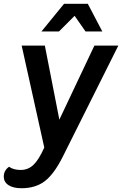

<svg xmlns="http://www.w3.org/2000/svg" viewBox="-91 -792 648 1019"><path d="M537 -550 241 42Q195 133 146 170Q97 207 23 207Q-21 207 -46 190.5Q-71 174 -71 145Q-71 113 -43 93Q-20 110 19 110Q58 110 86.5 83Q115 56 144 -9L24 -550H147L224 -157L410 -550ZM249 -772H375L452 -625H363L305 -708L222 -625H129Z"/></svg>

Font: Krub SemiBold
Style: Italic
Weight: 600
Italic angle: -8°
Designer: Ekaluck Peanpanawate
Foundry: Cadson Demak Co.,Ltd.
Version: Version 1.000; ttfautohint (v1.6)